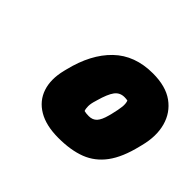

<svg xmlns="http://www.w3.org/2000/svg" viewBox="-111 -932 822 822"><g transform="rotate(45 300.0 -521.0)"><path d="M404 -762Q482 -762 528.5 -728.5Q575 -695 590.5 -638.5Q606 -582 588 -512L585 -500Q565 -417 529.5 -369Q494 -321 441 -300.5Q388 -280 313 -280Q238 -280 191 -308Q144 -336 127.5 -385.5Q111 -435 127 -500L130 -512Q159 -631 227 -696.5Q295 -762 404 -762ZM390 -604Q362 -604 346 -582.5Q330 -561 316 -511L314 -504Q307 -482 307 -466.5Q307 -451 311 -441Q323 -438 339 -438Q362 -438 375.5 -452.5Q389 -467 398 -501L401 -512Q410 -549 412 -568.5Q414 -588 409 -602Q405 -603 400.5 -603.5Q396 -604 390 -604Z"/></g></svg>

Font: Recursive Sn Csl St XBk
Style: Italic
Weight: 1000
Italic angle: -15°
Version: Version 1.085;hotconv 1.1.0;makeotfexe 2.6.0; ttfautohint (v